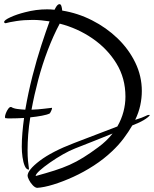

<svg xmlns="http://www.w3.org/2000/svg" viewBox="-25 -767 742 926"><path d="M154 139Q144 138 133 126.5Q122 115 115 101Q108 87 108 81Q108 53 166.5 8.5Q225 -36 332 -77L541 -157Q561 -192 570.5 -228.5Q580 -265 580 -301Q580 -390 536.5 -461Q493 -532 421 -581.5Q349 -631 263 -653Q232 -595 205.5 -525.5Q179 -456 159.5 -382.5Q140 -309 127 -238Q159 -239 186.5 -242.5Q214 -246 225 -247Q226 -247 226 -245Q226 -241 221.5 -231.5Q217 -222 215 -220Q204 -214 177.5 -209Q151 -204 121 -201Q114 -158 111 -118.5Q108 -79 108 -44Q108 -13 110 8.5Q112 30 115 50Q115 51 114 51Q102 51 94.5 33.5Q87 16 83.5 -9.5Q80 -35 80 -59Q80 -91 83 -126.5Q86 -162 91 -198Q72 -197 55.5 -196.5Q39 -196 27 -196Q19 -196 13 -196Q7 -196 4 -197H2Q-1 -197 -1 -203Q-1 -210 3.5 -221.5Q8 -233 14.5 -242Q21 -251 27 -251H29Q40 -244 58 -241.5Q76 -239 97 -238Q111 -320 131.5 -400Q152 -480 174.5 -549Q197 -618 214 -664Q194 -667 173.5 -669Q153 -671 133 -671Q90 -671 54.5 -665.5Q19 -660 2 -655Q-5 -656 -5 -661Q-5 -670 25.5 -684Q56 -698 96 -708Q149 -722 202 -722Q211 -722 220 -721.5Q229 -721 238 -720Q240 -724 241.5 -726.5Q243 -729 244 -731Q253 -747 262 -747Q268 -747 271 -738Q274 -729 275 -716Q350 -704 419 -669Q488 -634 542 -582Q596 -530 627.5 -465Q659 -400 659 -328Q659 -294 651.5 -259Q644 -224 627 -189Q663 -200 675 -206.5Q687 -213 694 -213Q697 -213 697 -211Q697 -209 688 -201.5Q679 -194 667 -187Q655 -180 646 -176L613 -162Q595 -131 571 -99Q547 -67 515 -37Q476 0 427.5 31.5Q379 63 328.5 86Q278 109 232.5 123Q187 137 154 139ZM147 82Q198 68 237.5 55.5Q277 43 310.5 28Q344 13 377 -7.5Q410 -28 449 -57Q490 -87 518 -123Q475 -106 429.5 -87.5Q384 -69 337 -51Q311 -41 278.5 -22.5Q246 -4 216 17Q186 38 166.5 55.5Q147 73 147 82Z"/></svg>

Font: Comforter
Style: Regular
Weight: 400
Designer: Robert E. Leuschke
Foundry: Robert E. Leuschke
Version: Version 1.013; ttfautohint (v1.8.3)